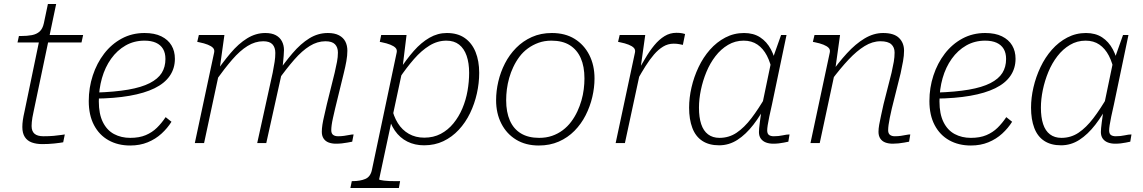

<svg xmlns="http://www.w3.org/2000/svg" viewBox="-20 -711 5681 954"><path d="M190 5Q161 5 138.5 -3Q116 -11 103.5 -30Q91 -49 91 -80Q91 -96 93.5 -114Q96 -132 102 -158L178 -524L207 -537H393L385 -500H67L74 -532H83Q115 -532 138.5 -536.5Q162 -541 177 -554.5Q192 -568 198 -596L218 -691H259L147 -157Q143 -140 141 -127Q139 -114 138 -104Q137 -94 137 -85Q137 -59 151.5 -46.5Q166 -34 196 -34Q224 -34 247 -36Q270 -38 285 -40.5Q300 -43 302 -43L294 -4Q278 -1 249.5 2Q221 5 190 5Z M627 12Q566 12 519.5 -14Q473 -40 447 -89.5Q421 -139 421 -209Q421 -275 441 -336Q461 -397 497.5 -444.5Q534 -492 585 -519.5Q636 -547 698 -547Q748 -547 781.5 -530.5Q815 -514 832 -485.5Q849 -457 849 -419Q849 -371 823.5 -334Q798 -297 748 -272.5Q698 -248 623.5 -235Q549 -222 451 -221L455 -251Q550 -254 616.5 -265.5Q683 -277 724 -298Q765 -319 783.5 -348.5Q802 -378 802 -418Q802 -448 790 -468Q778 -488 755 -498.5Q732 -509 698 -509Q646 -509 604 -485Q562 -461 532 -419Q502 -377 486.5 -322.5Q471 -268 471 -207Q471 -145 491 -104.5Q511 -64 546.5 -45Q582 -26 627 -26Q672 -26 704 -39.5Q736 -53 759.5 -76Q783 -99 803 -129L832 -106Q812 -74 782.5 -47Q753 -20 714 -4Q675 12 627 12Z M948 0H994L1072 -364V-372L1095 -537H968L960 -503L970 -501Q995 -496 1012.5 -489Q1030 -482 1038.5 -473Q1047 -464 1044 -450ZM1645 -171 1688 -347Q1696 -379 1701 -407Q1706 -435 1706 -459Q1706 -485 1696 -504.5Q1686 -524 1664.5 -535.5Q1643 -547 1609 -547Q1560 -547 1517 -520.5Q1474 -494 1433.5 -446.5Q1393 -399 1351 -338L1361 -311Q1404 -371 1442.5 -415Q1481 -459 1519 -482.5Q1557 -506 1597 -506Q1630 -506 1644.5 -491Q1659 -476 1659 -450Q1659 -427 1654.5 -404Q1650 -381 1643 -350L1604 -193Q1597 -161 1591 -136Q1585 -111 1582 -91.5Q1579 -72 1579 -56Q1579 -36 1588 -22.5Q1597 -9 1613 -3Q1629 3 1649 3Q1664 3 1678.5 1.5Q1693 0 1706 -2.5Q1719 -5 1730 -7L1737 -43Q1728 -43 1716 -40.5Q1704 -38 1689.5 -36Q1675 -34 1660 -34Q1644 -34 1635 -41Q1626 -48 1626 -64Q1626 -75 1628 -90Q1630 -105 1634.5 -125Q1639 -145 1645 -171ZM1258 0H1303L1380 -347Q1381 -355 1383 -369.5Q1385 -384 1386.5 -400.5Q1388 -417 1389.5 -433.5Q1391 -450 1391 -462Q1391 -486 1381 -505.5Q1371 -525 1350.5 -536Q1330 -547 1298 -547Q1251 -547 1208 -520.5Q1165 -494 1125 -446.5Q1085 -399 1043 -338L1053 -311Q1096 -371 1134 -415Q1172 -459 1210 -482.5Q1248 -506 1288 -506Q1320 -506 1334 -490.5Q1348 -475 1348 -448Q1348 -426 1344.5 -403.5Q1341 -381 1335 -350Z M1721 223 1728 189H1731Q1770 189 1795.5 178Q1821 167 1828 133L1951 -450Q1954 -464 1945.5 -473Q1937 -482 1919.5 -489Q1902 -496 1877 -501L1867 -503L1874 -537H2000L1981 -382L1983 -378L1864 179Q1863 182 1870 183.5Q1877 185 1888.5 186.5Q1900 188 1914 188.5Q1928 189 1943 189H1968L1962 223ZM1906 -149 1926 -180Q1935 -134 1956.5 -99.5Q1978 -65 2011.5 -46Q2045 -27 2088 -27Q2134 -27 2170 -46Q2206 -65 2233 -98Q2260 -131 2277.5 -172.5Q2295 -214 2303 -259.5Q2311 -305 2311 -349Q2311 -398 2298.5 -434Q2286 -470 2261 -489.5Q2236 -509 2198 -509Q2154 -509 2114 -484.5Q2074 -460 2037 -417.5Q2000 -375 1964 -322L1962 -359Q1999 -416 2036 -458Q2073 -500 2114 -523.5Q2155 -547 2200 -547Q2254 -547 2289.5 -522Q2325 -497 2343 -452.5Q2361 -408 2361 -349Q2361 -298 2349.5 -246.5Q2338 -195 2315.5 -148.5Q2293 -102 2259.5 -66Q2226 -30 2183 -9.5Q2140 11 2087 11Q2041 11 2004 -7.5Q1967 -26 1942 -62Q1917 -98 1906 -149Z M2849 -158Q2861 -184 2869 -211.5Q2877 -239 2880.5 -267.5Q2884 -296 2884 -321Q2884 -381 2865.5 -422.5Q2847 -464 2811 -486.5Q2775 -509 2720 -509Q2685 -509 2656 -498.5Q2627 -488 2603 -470.5Q2579 -453 2561 -429Q2543 -405 2530 -377Q2518 -352 2510 -323.5Q2502 -295 2498.5 -267.5Q2495 -240 2495 -213Q2495 -154 2513.5 -112Q2532 -70 2568.5 -48Q2605 -26 2659 -26Q2694 -26 2723 -36Q2752 -46 2776 -64Q2800 -82 2818 -106Q2836 -130 2849 -158ZM2445 -213Q2445 -259 2456 -306Q2467 -353 2489 -396Q2511 -439 2544.5 -473Q2578 -507 2622.5 -527Q2667 -547 2722 -547Q2788 -547 2835 -518Q2882 -489 2908 -438Q2934 -387 2934 -321Q2934 -276 2923 -229Q2912 -182 2890 -138.5Q2868 -95 2834.5 -61Q2801 -27 2756.5 -7.5Q2712 12 2657 12Q2592 12 2544.5 -17Q2497 -46 2471 -97Q2445 -148 2445 -213Z M3039 0H3085L3165 -372L3162 -366L3186 -537H3059L3051 -503L3061 -501Q3086 -496 3103.5 -489Q3121 -482 3129.5 -473Q3138 -464 3135 -450ZM3384 -542Q3382 -543 3370.5 -545.5Q3359 -548 3341 -548Q3309 -548 3282 -531.5Q3255 -515 3231 -486Q3207 -457 3185 -419Q3163 -381 3138 -339L3147 -314Q3167 -350 3187.5 -382.5Q3208 -415 3229.5 -440Q3251 -465 3275 -479.5Q3299 -494 3327 -494Q3344 -494 3355.5 -491.5Q3367 -489 3373 -488Z M3839 -377 3819 -347Q3809 -399 3790.5 -434.5Q3772 -470 3743.5 -489.5Q3715 -509 3675 -509Q3633 -509 3597.5 -488Q3562 -467 3535 -432Q3508 -397 3490 -353.5Q3472 -310 3462.5 -264Q3453 -218 3453 -176Q3453 -128 3464 -94.5Q3475 -61 3498 -43.5Q3521 -26 3555 -26Q3602 -26 3640 -51.5Q3678 -77 3713.5 -123.5Q3749 -170 3786 -234L3793 -203Q3761 -140 3723.5 -91.5Q3686 -43 3644 -16Q3602 11 3553 11Q3503 11 3469.5 -11Q3436 -33 3420 -75.5Q3404 -118 3404 -176Q3404 -225 3416 -277Q3428 -329 3451 -377.5Q3474 -426 3507.5 -464Q3541 -502 3584 -524.5Q3627 -547 3677 -547Q3724 -547 3757 -525.5Q3790 -504 3810.5 -465.5Q3831 -427 3839 -377ZM3888 -537 3816 -193Q3808 -158 3802.5 -132Q3797 -106 3794.5 -89Q3792 -72 3792 -63Q3792 -47 3800.5 -40.5Q3809 -34 3825 -34Q3849 -34 3869 -38.5Q3889 -43 3903 -43L3897 -7Q3887 -5 3875 -2.5Q3863 0 3849.5 1.5Q3836 3 3822 3Q3802 3 3786 -3Q3770 -9 3760.5 -22Q3751 -35 3751 -55Q3751 -70 3755.5 -104Q3760 -138 3765 -173V-180L3811 -401L3816 -410L3861 -537Z M4007 0H4053L4131 -364V-372L4154 -537H4027L4019 -503L4029 -501Q4054 -496 4071.5 -489Q4089 -482 4097.5 -473Q4106 -464 4103 -450ZM4411 -171 4455 -347Q4462 -379 4467 -407Q4472 -435 4472 -459Q4472 -498 4447 -522.5Q4422 -547 4368 -547Q4321 -547 4276 -520Q4231 -493 4188 -446Q4145 -399 4102 -338L4111 -312Q4156 -372 4196.5 -415Q4237 -458 4276 -482Q4315 -506 4355 -506Q4392 -506 4408.5 -491Q4425 -476 4425 -450Q4425 -427 4421 -404Q4417 -381 4410 -350L4370 -193Q4363 -161 4357.5 -136Q4352 -111 4348.5 -91.5Q4345 -72 4345 -56Q4345 -36 4354 -22.5Q4363 -9 4379 -3Q4395 3 4416 3Q4430 3 4444.5 1.5Q4459 0 4472.5 -2.5Q4486 -5 4497 -7L4503 -43Q4494 -43 4482 -40.5Q4470 -38 4456 -36Q4442 -34 4426 -34Q4411 -34 4402 -41Q4393 -48 4393 -64Q4393 -75 4395 -90Q4397 -105 4401 -125Q4405 -145 4411 -171Z M4804 12Q4743 12 4696.5 -14Q4650 -40 4624 -89.5Q4598 -139 4598 -209Q4598 -275 4618 -336Q4638 -397 4674.5 -444.5Q4711 -492 4762 -519.5Q4813 -547 4875 -547Q4925 -547 4958.5 -530.5Q4992 -514 5009 -485.5Q5026 -457 5026 -419Q5026 -371 5000.5 -334Q4975 -297 4925 -272.5Q4875 -248 4800.5 -235Q4726 -222 4628 -221L4632 -251Q4727 -254 4793.5 -265.5Q4860 -277 4901 -298Q4942 -319 4960.5 -348.5Q4979 -378 4979 -418Q4979 -448 4967 -468Q4955 -488 4932 -498.5Q4909 -509 4875 -509Q4823 -509 4781 -485Q4739 -461 4709 -419Q4679 -377 4663.5 -322.5Q4648 -268 4648 -207Q4648 -145 4668 -104.5Q4688 -64 4723.5 -45Q4759 -26 4804 -26Q4849 -26 4881 -39.5Q4913 -53 4936.5 -76Q4960 -99 4980 -129L5009 -106Q4989 -74 4959.5 -47Q4930 -20 4891 -4Q4852 12 4804 12Z M5538 -377 5518 -347Q5508 -399 5489.5 -434.5Q5471 -470 5442.5 -489.5Q5414 -509 5374 -509Q5332 -509 5296.5 -488Q5261 -467 5234 -432Q5207 -397 5189 -353.5Q5171 -310 5161.5 -264Q5152 -218 5152 -176Q5152 -128 5163 -94.5Q5174 -61 5197 -43.5Q5220 -26 5254 -26Q5301 -26 5339 -51.5Q5377 -77 5412.5 -123.5Q5448 -170 5485 -234L5492 -203Q5460 -140 5422.5 -91.5Q5385 -43 5343 -16Q5301 11 5252 11Q5202 11 5168.5 -11Q5135 -33 5119 -75.5Q5103 -118 5103 -176Q5103 -225 5115 -277Q5127 -329 5150 -377.5Q5173 -426 5206.5 -464Q5240 -502 5283 -524.5Q5326 -547 5376 -547Q5423 -547 5456 -525.5Q5489 -504 5509.5 -465.5Q5530 -427 5538 -377ZM5587 -537 5515 -193Q5507 -158 5501.5 -132Q5496 -106 5493.5 -89Q5491 -72 5491 -63Q5491 -47 5499.5 -40.5Q5508 -34 5524 -34Q5548 -34 5568 -38.5Q5588 -43 5602 -43L5596 -7Q5586 -5 5574 -2.5Q5562 0 5548.5 1.5Q5535 3 5521 3Q5501 3 5485 -3Q5469 -9 5459.5 -22Q5450 -35 5450 -55Q5450 -70 5454.5 -104Q5459 -138 5464 -173V-180L5510 -401L5515 -410L5560 -537Z"/></svg>

Font: Roboto Serif 20pt Thin
Style: Italic
Weight: 250
Italic angle: -10°
Version: Version 1.007